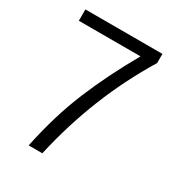

<svg xmlns="http://www.w3.org/2000/svg" viewBox="-175 -848 907 974"><g transform="rotate(30 278.0 -360.5)"><path d="M41 -665V-731.4H492.2V-677.7Q299.8 -362.3 216.8 9.8H136.7Q176.8 -183.6 242.7 -342.3Q308.6 -501 402.3 -665Z"/></g></svg>

Font: Batunionen A1
Style: Regular
Weight: 400
Designer: HanYang I&C Co.,Ltd.
Foundry: HanYang I&C Co.,Ltd.
Version: Version 2.50; ttfautohint (v1.6)